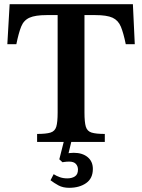

<svg xmlns="http://www.w3.org/2000/svg" viewBox="-20 -677 678 916"><path d="M480 0H157V-38Q200 -38 221 -44.5Q242 -51 248.5 -72.5Q255 -94 255 -140V-605H203Q148 -605 120.5 -592.5Q93 -580 81 -550Q69 -520 58 -466H15L26 -657H614L623 -466H580Q569 -520 556.5 -550Q544 -580 517 -592.5Q490 -605 434 -605H383V-140Q383 -94 389.5 -72.5Q396 -51 417 -44.5Q438 -38 480 -38ZM310 219Q280 219 259 207.5Q238 196 221 183L236 154Q250 163 266 168.5Q282 174 301 174Q323 174 337.5 164.5Q352 155 352 132Q352 116 342 105Q332 94 310 94Q298 94 288 95.5Q278 97 278 97L263 83L285 -4H321L307 54Q307 54 314.5 53Q322 52 332 52Q373 52 398 72.5Q423 93 423 129Q423 174 391 196.5Q359 219 310 219Z"/></svg>

Font: STIX Two Text SemiBold
Style: Regular
Weight: 600
Designer: Ross Mills, John Hudson & Paul Hanslow, Tiro Typeworks Ltd; with prior portions MicroPress Inc., and Coen Hoffman.
Foundry: Tiro Typeworks Ltd
Version: Version 2.13 b171